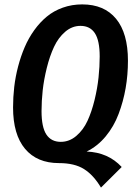

<svg xmlns="http://www.w3.org/2000/svg" viewBox="-20 -725 616 869"><path d="M372.1 -39.1Q469.7 -35.2 530.8 30.8L437 124Q403.3 67.4 360.4 40.3Q317.4 13.2 247.1 13.2Q147.5 13.2 93.3 -51.5Q39.1 -116.2 39.1 -238.8Q39.1 -285.2 44.4 -331.5Q49.8 -377.9 62 -424.3Q74.2 -470.7 91.8 -511.7Q109.4 -552.7 135 -588.4Q160.6 -624 191.9 -649.9Q223.1 -675.8 264.2 -690.4Q305.2 -705.1 352.1 -705.1Q451.7 -705.1 505.4 -639.9Q559.1 -574.7 559.1 -450.2Q559.1 -386.2 548.6 -325.9Q538.1 -265.6 516.8 -209.2Q495.6 -152.8 458.5 -107.9Q421.4 -63 372.1 -39.1ZM168 -222.2Q168 -149.4 189.9 -116.2Q211.9 -83 254.9 -83Q293.9 -83 325.4 -109.9Q356.9 -136.7 376 -178Q395 -219.2 408 -272.5Q420.9 -325.7 426 -374.5Q431.2 -423.3 431.2 -469.2Q431.2 -541.5 409.4 -574.7Q387.7 -607.9 344.2 -607.9Q306.2 -607.9 274.9 -581.1Q243.7 -554.2 224.4 -512.7Q205.1 -471.2 191.9 -418.2Q178.7 -365.2 173.3 -316.4Q168 -267.6 168 -222.2Z"/></svg>

Font: Fira Sans Compressed Medium
Style: Italic
Weight: 500
Width: 3
Italic angle: -8°
Designer: Carrois Corporate & Edenspiekermann AG
Foundry: Carrois Corporate GbR & Edenspiekermann AG
Version: Version 4.203;PS 004.203;hotconv 1.0.88;makeotf.lib2.5.64775